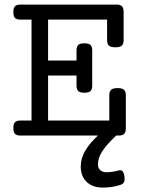

<svg xmlns="http://www.w3.org/2000/svg" viewBox="-20 -600 640 850"><path d="M413.6 127Q413.6 144 423.8 153.3Q434.1 162.6 451.2 162.6Q476.6 162.6 506.3 154.3Q510.3 153.3 511.7 153.3Q526.4 153.3 530.8 179.7Q531.7 188.5 531.7 191.9Q531.7 202.6 527.6 208.7Q523.4 214.8 515.1 217.8Q478.5 230.5 435.1 230.5Q389.6 230.5 363.5 205.1Q337.4 179.7 337.4 137.2Q337.4 101.6 356.9 67.9Q376.5 34.2 413.6 0H69.8Q53.2 0 46.1 -7.6Q39.1 -15.1 39.1 -33.2Q39.1 -51.3 46.1 -58.8Q53.2 -66.4 69.8 -66.4H119.6V-513.2H69.8Q53.2 -513.2 46.1 -520.8Q39.1 -528.3 39.1 -546.4Q39.1 -564.5 46.1 -572Q53.2 -579.6 69.8 -579.6H496.6Q513.2 -579.6 520.3 -572Q527.3 -564.5 527.3 -546.4V-422.4Q527.3 -405.3 519 -397.9Q510.7 -390.6 490.7 -390.6Q470.7 -390.6 462.4 -397.9Q454.1 -405.3 454.1 -422.4V-513.2H192.9V-332H318.8V-376.5Q318.8 -393.6 326.4 -400.9Q334 -408.2 353.5 -408.2Q373 -408.2 380.6 -400.9Q388.2 -393.6 388.2 -376.5V-221.2Q388.2 -204.1 380.6 -196.8Q373 -189.5 353.5 -189.5Q334 -189.5 326.4 -196.8Q318.8 -204.1 318.8 -221.2V-265.6H192.9V-66.4H463.9V-178.2Q463.9 -195.3 472.2 -202.6Q480.5 -210 500.5 -210Q520.5 -210 528.8 -202.6Q537.1 -195.3 537.1 -178.2V-33.2Q537.1 -15.1 530 -7.6Q522.9 0 506.3 0H494.6Q451.2 40.5 432.4 70.3Q413.6 100.1 413.6 127Z"/></svg>

Font: Courier Prime
Style: Regular
Weight: 400
Designer: Alan Dague-Greene, Quote-Unquote Apps
Foundry: Quote-Unquote Apps
Version: Version 3.018